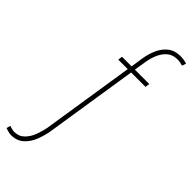

<svg xmlns="http://www.w3.org/2000/svg" viewBox="-409 -805 1064 1064"><g transform="rotate(45 123.5 -273.0)"><path d="M284.7 -528.3 281.7 -502.4H168.5L83.5 43.5Q77.1 81.1 62.3 120.4Q47.4 159.7 18.6 186.5Q-10.3 213.4 -57.1 213.9Q-67.9 213.9 -78.6 210.7Q-89.4 207.5 -101.6 203.6L-95.7 180.2Q-85.9 183.1 -75.9 185.8Q-65.9 188.5 -57.1 188.5Q-20.5 188.5 2.9 165Q26.4 141.6 38.8 107.7Q51.3 73.7 57.1 43.5L142.1 -502.4H67.9L71.3 -528.3H146.5L158.2 -605Q164.1 -641.6 179.4 -677Q194.8 -712.4 223.4 -736.1Q252 -759.8 296.4 -760.3Q309.6 -760.3 322.5 -758.5Q335.4 -756.8 349.1 -752.4L341.8 -728.5Q330.6 -731.9 319.1 -733.9Q307.6 -735.8 296.4 -735.4Q261.2 -734.9 238.3 -714.8Q215.3 -694.8 202.4 -664.6Q189.5 -634.3 184.6 -605L171.9 -528.3Z"/></g></svg>

Font: Roboto Condensed Thin
Style: Italic
Weight: 250
Italic angle: -12°
Designer: Christian Robertson
Foundry: Google
Version: Version 3.008; 2023